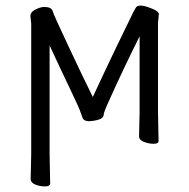

<svg xmlns="http://www.w3.org/2000/svg" viewBox="-20 -507 679 689"><path d="M479 -18 481 -106V-377Q419 -252 376 -156Q364 -130 358 -115Q352 -100 352 -95Q352 -76 301 -72Q280 -72 276 -85L269 -104Q268 -109 258 -131Q248 -153 230 -191Q193 -268 158 -344V46L160 151Q160 162 141.5 162Q123 162 106 155Q90 148 90 136L92 46V-422L89 -450L90 -456Q93 -466 109.5 -474Q126 -482 139 -482Q165 -482 169 -467Q171 -460 184 -431Q197 -402 222 -349Q273 -240 313 -159Q360 -260 397 -337Q434 -414 447 -440Q459 -466 466 -477Q474 -497 523 -477Q550 -467 550 -456L547 -425V-106L549 -1Q549 9 531.5 9Q514 9 496 2Q479 -5 479 -18Z"/></svg>

Font: LXGW WenKai
Style: Regular
Weight: 400
Designer: LXGW / Fontworks Inc.
Foundry: LXGW / Fontworks Inc.
Version: Version 1.520; June 14, 2025